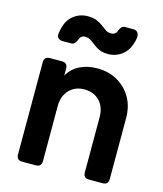

<svg xmlns="http://www.w3.org/2000/svg" viewBox="-118 -887 829 974"><g transform="rotate(15 296.5 -399.5)"><path d="M91 0Q61 0 61 -30V-514Q61 -544 91 -544H154Q184 -544 184 -514V-477Q206 -516 246 -536Q286 -556 338 -556Q398 -556 444 -529.5Q490 -503 516.5 -457Q543 -411 543 -350V-30Q543 0 513 0H442Q412 0 412 -30V-319Q412 -373 381.5 -404.5Q351 -436 302 -436Q253 -436 222.5 -404Q192 -372 192 -319V-30Q192 0 162 0ZM369 -640Q341 -640 323 -648.5Q305 -657 292 -667.5Q279 -678 266 -686.5Q253 -695 236 -695Q213 -695 206 -672Q200 -658 193.5 -651Q187 -644 174 -644H131Q116 -644 107.5 -652Q99 -660 101 -676Q109 -740 143 -769.5Q177 -799 223 -799Q251 -799 270 -791Q289 -783 302.5 -772.5Q316 -762 328.5 -753.5Q341 -745 357 -745Q381 -745 389 -768Q394 -781 400.5 -788Q407 -795 420 -795H463Q478 -795 486 -783.5Q494 -772 490 -751Q480 -696 446.5 -668Q413 -640 369 -640Z"/></g></svg>

Font: Pitagon Sans Text
Style: Bold
Weight: 700
Designer: Travis Tran
Foundry: Pitagon
Version: Version 1.001; ttfautohint (v1.8.4.7-5d5b);gftools[0.9.26]